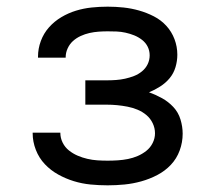

<svg xmlns="http://www.w3.org/2000/svg" viewBox="-20 -548 640 576"><path d="M303 8Q277 8 251.5 5.5Q226 3 201.5 -4.5Q177 -12 154.5 -24.5Q132 -37 114.5 -55.5Q97 -74 87.5 -98.5Q78 -123 78 -148Q78 -149 78 -149Q78 -149 78 -150H161Q161 -150 161 -150Q161 -150 161 -150Q161 -150 161 -150Q161 -150 161 -150Q161 -134 168 -120Q175 -106 187 -96.5Q199 -87 213 -81Q227 -75 242 -71.5Q257 -68 272 -67Q287 -66 303 -66Q318 -66 333.5 -67Q349 -68 364 -71Q379 -74 393 -80Q407 -86 419 -95.5Q431 -105 438 -119Q445 -133 445 -148Q445 -164 438 -178.5Q431 -193 419 -203Q407 -213 392.5 -219Q378 -225 362.5 -228Q347 -231 331.5 -232.5Q316 -234 300 -234H236V-307H300Q314 -307 328 -308Q342 -309 355.5 -312Q369 -315 382 -320Q395 -325 406 -334Q417 -343 423 -355.5Q429 -368 429 -382Q429 -396 423 -408Q417 -420 406 -428.5Q395 -437 382.5 -442Q370 -447 356.5 -450Q343 -453 329.5 -453.5Q316 -454 303 -454Q289 -454 275.5 -453Q262 -452 248.5 -449Q235 -446 222 -440Q209 -434 199 -425Q189 -416 183 -403Q177 -390 177 -376Q177 -376 177 -375.5Q177 -375 177 -375H94Q94 -376 94 -376.5Q94 -377 94 -378Q94 -402 102.5 -425Q111 -448 127 -466Q143 -484 164 -496.5Q185 -509 208 -516Q231 -523 255 -525.5Q279 -528 303 -528Q327 -528 350.5 -525.5Q374 -523 397 -516.5Q420 -510 441.5 -499Q463 -488 479 -470.5Q495 -453 503.5 -430.5Q512 -408 512 -384Q512 -365 506.5 -346.5Q501 -328 489 -313.5Q477 -299 460.5 -288.5Q444 -278 427 -271Q447 -264 466 -253.5Q485 -243 500 -227Q515 -211 521.5 -189.5Q528 -168 528 -147Q528 -121 519 -96.5Q510 -72 492.5 -53.5Q475 -35 452 -23Q429 -11 404 -4Q379 3 353.5 5.5Q328 8 303 8Z"/></svg>

Font: Zed Sans Extended
Style: Regular
Weight: 400
Width: 7
Designer: Belleve Invis
Foundry: Belleve Invis
Version: Version 1.0.0; ttfautohint (v1.8.4)